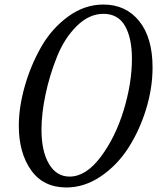

<svg xmlns="http://www.w3.org/2000/svg" viewBox="-20 -740 700 847"><path d="M63 -185Q63 -268 89.5 -360.5Q116 -453 162 -533.5Q208 -614 280.5 -667Q353 -720 436 -720Q535 -720 594 -647Q653 -574 653 -442Q653 -351 624 -257Q595 -163 545.5 -86.5Q496 -10 424 38.5Q352 87 273 87Q171 87 117 10.5Q63 -66 63 -185ZM163 -168Q163 -73 196 -17Q229 39 287 39Q359 39 424 -47.5Q489 -134 525.5 -253.5Q562 -373 562 -481Q562 -572 531.5 -625.5Q501 -679 436 -679Q373 -679 318.5 -625Q264 -571 231.5 -490Q199 -409 181 -324Q163 -239 163 -168Z"/></svg>

Font: TypoPRO Dancing Script
Style: Bold
Weight: 700
Designer: Pablo Impallari
Foundry: Pablo Impallari. www.impallari.com Igino Marini. www.ikern.com
Version: Version 1.002